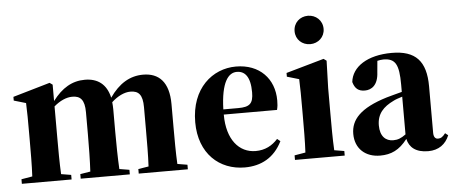

<svg xmlns="http://www.w3.org/2000/svg" viewBox="-48 -796 2185 923"><g transform="rotate(-5 1044.5 -335.0)"><path d="M24 0H264V-22L216 -30C213 -82 213 -154 213 -209V-357C242 -382 273 -396 302 -396C341 -396 361 -376 361 -316V-209C361 -154 360 -82 357 -30L308 -22V0H545V-22L497 -30C494 -82 493 -154 493 -209V-319C493 -331 492 -343 491 -353C520 -380 553 -396 582 -396C622 -396 641 -376 641 -316V-209C641 -154 641 -82 638 -30L588 -22V0H825V-22L777 -30C774 -82 774 -154 774 -209V-319C774 -426 726 -472 650 -472C586 -472 533 -440 488 -375C473 -442 430 -472 369 -472C308 -472 258 -443 213 -383V-462L199 -472L20 -420V-402L78 -385C80 -340 80 -302 80 -240V-209C80 -154 80 -83 77 -31L24 -22Z M1100 -446C1139 -446 1165 -417 1165 -342C1165 -287 1147 -272 1092 -272H1020C1024 -403 1059 -446 1100 -446ZM1099 15C1178 15 1242 -19 1280 -96L1265 -108C1238 -78 1204 -59 1158 -59C1078 -59 1020 -126 1020 -246V-247H1277C1281 -264 1282 -273 1282 -293C1282 -397 1212 -472 1098 -472C985 -472 880 -386 880 -222C880 -70 977 15 1099 15Z M1342 0H1582V-22L1534 -30C1531 -82 1531 -154 1531 -209V-330L1535 -462L1521 -472L1338 -420V-402L1396 -385C1398 -340 1398 -302 1398 -240V-209C1398 -154 1398 -83 1395 -31L1342 -22ZM1464 -548C1502 -548 1534 -576 1534 -616C1534 -657 1502 -685 1464 -685C1425 -685 1394 -657 1394 -616C1394 -576 1425 -548 1464 -548Z M1984 14C2035 14 2069 -12 2086 -54L2072 -65C2059 -48 2050 -42 2036 -42C2023 -42 2015 -52 2015 -72V-296C2015 -418 1965 -472 1850 -472C1732 -472 1657 -422 1649 -349C1658 -317 1675 -303 1706 -303C1738 -303 1770 -323 1773 -385L1778 -440C1787 -442 1797 -444 1807 -444C1865 -444 1882 -414 1882 -316V-281C1854 -274 1827 -266 1808 -261C1677 -221 1632 -168 1632 -100C1632 -28 1682 15 1752 15C1805 15 1845 -3 1884 -54C1893 -13 1924 14 1984 14ZM1758 -130C1758 -186 1789 -218 1839 -242C1848 -247 1863 -252 1882 -258V-76C1859 -59 1843 -53 1821 -53C1785 -53 1758 -77 1758 -130Z"/></g></svg>

Font: Source Serif 4 Display
Style: Bold
Weight: 700
Designer: Frank Grießhammer
Foundry: Adobe Systems Incorporated
Version: Version 4.004;hotconv 1.0.117;makeotfexe 2.5.65602